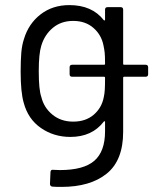

<svg xmlns="http://www.w3.org/2000/svg" viewBox="-20 -534 601 753"><path d="M561 -270V-243Q561 -233 551 -233H467Q463 -233 463 -229V-17Q463 95 398.5 147Q334 199 221 199Q198 199 186 198Q176 197 176 187L178 141Q178 136 181 133.5Q184 131 188 132L215 133Q308 133 350 96.5Q392 60 392 -19V-56Q392 -58 390.5 -58.5Q389 -59 387 -57Q341 3 256 3Q191 3 140.5 -32Q90 -67 73 -131Q61 -172 61 -253Q61 -297 63.5 -327Q66 -357 74 -381Q92 -441 139 -477.5Q186 -514 252 -514Q341 -514 387 -455Q389 -453 390.5 -454Q392 -455 392 -457V-496Q392 -506 402 -506H453Q463 -506 463 -496V-284Q463 -280 467 -280H551Q561 -280 561 -270ZM387 -153Q390 -166 391 -182.5Q392 -199 392 -229Q392 -233 388 -233H263Q253 -233 253 -243V-270Q253 -280 263 -280H388Q392 -280 392 -284Q392 -315 390.5 -328Q389 -341 386 -355Q378 -397 346.5 -424.5Q315 -452 267 -452Q220 -452 187.5 -425Q155 -398 142 -355Q132 -323 132 -255Q132 -182 142 -154Q152 -112 185.5 -84.5Q219 -57 267 -57Q316 -57 347.5 -84Q379 -111 387 -153Z"/></svg>

Font: Barlow
Style: Regular
Weight: 400
Designer: Jeremy Tribby
Foundry: Tribby Type
Version: Version 1.408;December 10, 2018;FontCreator 11.5.0.2430 64-b